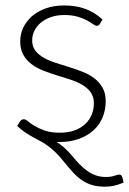

<svg xmlns="http://www.w3.org/2000/svg" viewBox="-20 -526 485 722"><path d="M203 8Q200.5 8 197.8 8Q195 8 192.5 7.5Q206.5 16 221 28.8Q235.5 41.5 251.5 60.5Q265 77 278.8 91.2Q292.5 105.5 307.5 116.2Q322.5 127 339.8 133.2Q357 139.5 377.5 139.5Q397 139.5 410 135Q423 130.5 428 130.5Q431 130.5 434.5 132.2Q438 134 440 141L445 160.5Q426 168.5 409.8 172.2Q393.5 176 375 176Q348 176 327.8 170.2Q307.5 164.5 289.8 152.8Q272 141 255.2 123Q238.5 105 218.5 80Q201 58 185.8 44Q170.5 30 156.8 20.2Q143 10.5 130 3.8Q117 -3 103.5 -10.5Q90 -18 75.5 -27.5Q61 -37 44.5 -52.5L55.5 -69.5Q58 -73.5 61.2 -75.5Q64.5 -77.5 70 -77.5Q76.5 -77.5 85.8 -69.5Q95 -61.5 110.5 -52.2Q126 -43 148.8 -35Q171.5 -27 205 -27Q236.5 -27 260.5 -35.8Q284.5 -44.5 300.5 -59.5Q316.5 -74.5 324.8 -94.8Q333 -115 333 -137.5Q333 -162.5 321 -179Q309 -195.5 289.5 -207Q270 -218.5 245.2 -226.5Q220.5 -234.5 194.5 -242.5Q168.5 -250.5 143.8 -260Q119 -269.5 99.5 -284Q80 -298.5 68 -319.2Q56 -340 56 -371Q56 -397.5 67.5 -422Q79 -446.5 100.2 -465Q121.5 -483.5 152 -494.5Q182.5 -505.5 220.5 -505.5Q266 -505.5 301.2 -492.5Q336.5 -479.5 365.5 -452.5L355.5 -436Q351.5 -429 344 -429Q338.5 -429 330 -435.2Q321.5 -441.5 307.2 -449.2Q293 -457 272 -463.2Q251 -469.5 221 -469.5Q194 -469.5 171.8 -461.8Q149.5 -454 133.8 -441Q118 -428 109.5 -410.8Q101 -393.5 101 -374.5Q101 -351 113 -335.5Q125 -320 144.2 -309Q163.5 -298 188.5 -290Q213.5 -282 239.2 -274Q265 -266 290 -256.2Q315 -246.5 334.2 -232Q353.5 -217.5 365.5 -196.5Q377.5 -175.5 377.5 -145.5Q377.5 -113 366 -85Q354.5 -57 332.2 -36.5Q310 -16 277.5 -4Q245 8 203 8Z"/></svg>

Font: Lato Light
Style: Regular
Weight: 300
Designer: Lukasz Dziedzic
Foundry: tyPoland Lukasz Dziedzic
Version: Version 2.007; 2014-02-27